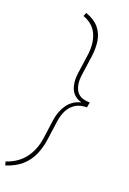

<svg xmlns="http://www.w3.org/2000/svg" viewBox="-248 -841 751 1117"><g transform="rotate(20 127.5 -282.5)"><path d="M180.2 -432.1Q171.9 -370.6 194.3 -334Q216.8 -297.4 277.8 -297.4L272.9 -265.1Q232.4 -265.1 204.3 -248.3Q176.3 -231.4 159.9 -201.2Q143.6 -170.9 137.7 -129.4L121.1 -9.8Q113.8 41.5 94.5 85.7Q75.2 129.9 38.1 163.1Q1 196.3 -58.6 215.3L-64.5 192.9Q7.3 168.5 46.9 116.2Q86.4 64 96.7 -9.8L113.3 -129.4Q121.1 -184.6 150.1 -226.1Q179.2 -267.6 232.4 -281.2Q183.1 -294.9 165.5 -335.9Q147.9 -377 155.8 -432.1L172.9 -552.7Q183.1 -625.5 159.9 -679.7Q136.7 -733.9 71.8 -757.8L81.1 -779.8Q135.3 -760.7 163.1 -727.1Q190.9 -693.4 197.8 -648.7Q204.6 -604 197.3 -552.7Z"/></g></svg>

Font: Robert Sans Thin
Style: Italic
Weight: 100
Italic angle: -8°
Designer: Christian Robertson (extended by Adam Twardoch)
Foundry: Google
Version: Version 12.135;April 2, 2019;FontCreator 11.5.0.2425 64-bit;